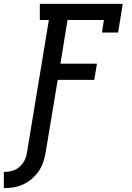

<svg xmlns="http://www.w3.org/2000/svg" viewBox="-65 -755 685 998"><path d="M-45 223V139Q-24 139 -3 133.5Q18 128 35 113.5Q52 99 62 79.5Q72 60 75 39L189 -651H142V-735H573L549 -586H465L475 -651H286L249 -424H439L425 -340H235L172 39Q168 64 159.5 88.5Q151 113 136 135Q121 157 100 175Q79 193 54.5 204Q30 215 5 219Q-20 223 -45 223Z"/></svg>

Font: Iosevka HT Medium Extended
Style: Italic
Weight: 500
Width: 7
Italic angle: -9°
Monospace: yes
Designer: Belleve Invis
Foundry: Belleve Invis
Version: Version 32.3.0; ttfautohint (v1.8.4)